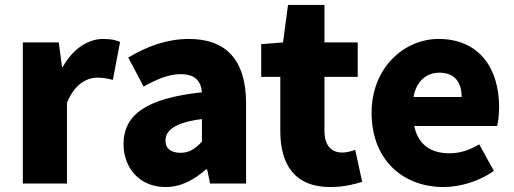

<svg xmlns="http://www.w3.org/2000/svg" viewBox="-20 -740 2074 774"><path d="M72 0H250V-325C279 -400 330 -427 372 -427C397 -427 414 -423 435 -418L464 -571C448 -578 429 -583 395 -583C338 -583 275 -546 233 -470H230L217 -569H72Z M647 14C710 14 763 -15 810 -57H815L827 0H972V-323C972 -501 889 -583 742 -583C653 -583 572 -553 497 -508L559 -391C616 -423 663 -441 708 -441C766 -441 790 -414 794 -368C572 -344 478 -279 478 -159C478 -64 542 14 647 14ZM708 -124C671 -124 647 -140 647 -173C647 -213 683 -246 794 -260V-169C768 -141 744 -124 708 -124Z M1311 14C1369 14 1410 2 1440 -7L1412 -136C1398 -131 1378 -125 1360 -125C1318 -125 1288 -150 1288 -213V-430H1422V-569H1288V-720H1141L1121 -569L1033 -562V-430H1110V-211C1110 -77 1168 14 1311 14Z M1768 14C1834 14 1912 -9 1971 -51L1912 -158C1871 -134 1833 -122 1792 -122C1720 -122 1666 -154 1650 -232H1984C1988 -246 1992 -277 1992 -309C1992 -464 1912 -583 1748 -583C1611 -583 1478 -469 1478 -285C1478 -96 1604 14 1768 14ZM1647 -349C1659 -416 1702 -447 1751 -447C1816 -447 1841 -405 1841 -349Z"/></svg>

Font: Noto Sans CJK HK Black
Style: Regular
Weight: 900
Designer: Ryoko NISHIZUKA 西塚涼子 (kana, bopomofo & ideographs); Paul D. Hunt (Latin, Greek & Cyrillic); Sandoll Communications 산돌커뮤니
Foundry: Adobe
Version: Version 2.004;hotconv 1.0.118;makeotfexe 2.5.65603